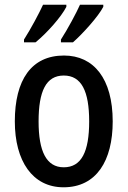

<svg xmlns="http://www.w3.org/2000/svg" viewBox="-20 -786 542 816"><path d="M419 -757V-766H320C305 -732 268 -663 239 -618V-606H290C331 -642 398 -716 419 -757ZM262 -757V-766H163C147 -731 112 -665 82 -618V-606H131C180 -646 241 -715 262 -757ZM459 -270C459 -452 378 -550 252 -550C113 -550 43 -446 43 -270C43 -102 118 10 250 10C390 10 459 -103 459 -270ZM144 -270C144 -399 176 -465 251 -465C326 -465 359 -399 359 -270C359 -141 326 -75 251 -75C177 -75 144 -143 144 -270Z"/></svg>

Font: Noto Sans Tamil Condensed Medium
Style: Regular
Weight: 500
Width: 3
Designer: Jelle Bosma - Monotype Design Team
Foundry: Monotype Imaging Inc.
Version: Version 2.004